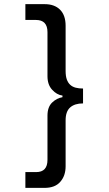

<svg xmlns="http://www.w3.org/2000/svg" viewBox="-20 -683 520 920"><path d="M294.4 -343.3Q294.4 -318.8 300 -302.7Q305.7 -286.6 316.2 -276.9Q326.7 -267.1 342.3 -262.9Q357.9 -258.8 377.9 -258.8V-187.5Q337.9 -187.5 316.2 -168.2Q294.4 -148.9 294.4 -106.4V113.8Q294.4 159.2 269 188Q244.1 217.3 192.9 217.3H101.6V141.6H153.3Q207.5 141.6 207.5 83V-128.9Q207.5 -169.9 229.5 -191.4Q252 -212.9 279.3 -217.3V-225.1Q252 -228.5 229.5 -253.4Q207.5 -277.3 207.5 -317.9V-528.8Q207.5 -587.4 152.3 -587.4H101.6V-663.1H194.3Q241.2 -663.1 267.8 -636.5Q294.4 -609.9 294.4 -559.6Z"/></svg>

Font: PT Astra Sans
Style: Regular
Weight: 400
Designer: A.Korolkova, I. Chaeva
Foundry: ParaType Ltd
Version: Version 1.001; ttfautohint (v1.6)